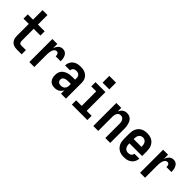

<svg xmlns="http://www.w3.org/2000/svg" viewBox="218 -1901 3065 3065"><g transform="rotate(45 1750.0 -369.0)"><path d="M332 0Q312 0 291 -3.5Q270 -7 251.5 -16Q233 -25 218 -40Q203 -55 194 -74Q185 -93 181.5 -113.5Q178 -134 178 -155V-424H59V-520H178V-735H289V-520H441V-424H289V-155Q289 -144 291 -134Q293 -124 298 -115Q303 -106 312.5 -101Q322 -96 332 -96H441V0Z M615 0V-520H727V-422Q733 -443 743.5 -462Q754 -481 768.5 -496.5Q783 -512 803.5 -520Q824 -528 845 -528Q864 -528 882.5 -522Q901 -516 915 -503Q929 -490 938 -473Q947 -456 952 -437.5Q957 -419 958.5 -400Q960 -381 960 -362H848Q848 -374 846.5 -386Q845 -398 840 -408.5Q835 -419 824.5 -425.5Q814 -432 802 -432Q786 -432 772.5 -422.5Q759 -413 751 -399.5Q743 -386 738.5 -370.5Q734 -355 731.5 -339Q729 -323 728 -307.5Q727 -292 727 -276V0Z M1189 8Q1169 8 1150 4.5Q1131 1 1114 -9Q1097 -19 1084.5 -34.5Q1072 -50 1064.5 -67.5Q1057 -85 1054 -104.5Q1051 -124 1051 -143Q1051 -170 1057.5 -196Q1064 -222 1079.5 -243Q1095 -264 1117.5 -278.5Q1140 -293 1165 -301.5Q1190 -310 1216.5 -313.5Q1243 -317 1269 -317H1330V-351Q1330 -368 1325 -383.5Q1320 -399 1308.5 -410.5Q1297 -422 1281 -427Q1265 -432 1248 -432Q1234 -432 1219.5 -428.5Q1205 -425 1193 -416Q1181 -407 1174.5 -393Q1168 -379 1168 -365H1057Q1057 -388 1063.5 -411Q1070 -434 1083 -454Q1096 -474 1115 -489Q1134 -504 1156 -512.5Q1178 -521 1201.5 -524.5Q1225 -528 1248 -528Q1273 -528 1298 -524.5Q1323 -521 1345.5 -511Q1368 -501 1387 -484.5Q1406 -468 1418.5 -446.5Q1431 -425 1436 -400.5Q1441 -376 1441 -351V0H1330V-78Q1325 -68 1323.5 -65.5Q1322 -63 1319 -58.5Q1316 -54 1312.5 -49.5Q1309 -45 1305.5 -41Q1302 -37 1298 -33Q1294 -29 1290 -25.5Q1286 -22 1281.5 -19Q1277 -16 1272.5 -13Q1268 -10 1263 -7.5Q1258 -5 1253 -3Q1248 -1 1242.5 0.5Q1237 2 1232 3.5Q1227 5 1221.5 5.5Q1216 6 1210.5 6.5Q1205 7 1199.5 7.5Q1194 8 1189 8ZM1234 -88Q1253 -88 1271.5 -93.5Q1290 -99 1303.5 -112Q1317 -125 1323.5 -143Q1330 -161 1330 -180V-221H1269Q1257 -221 1245.5 -220Q1234 -219 1222.5 -216Q1211 -213 1200 -208.5Q1189 -204 1180 -196Q1171 -188 1166.5 -177Q1162 -166 1162 -154Q1162 -140 1167 -127Q1172 -114 1182.5 -104.5Q1193 -95 1206.5 -91.5Q1220 -88 1234 -88Z M1575 0V-96H1701V-424H1589V-520H1813V-96H1925V0ZM1826 -594H1674V-746H1826Z M2059 0V-520H2170V-438Q2178 -458 2190 -475Q2202 -492 2218.5 -504.5Q2235 -517 2255 -522.5Q2275 -528 2296 -528Q2320 -528 2343 -520Q2366 -512 2383.5 -496Q2401 -480 2412 -458.5Q2423 -437 2429.5 -414Q2436 -391 2438.5 -367.5Q2441 -344 2441 -320V0H2330V-320Q2330 -333 2328.5 -346Q2327 -359 2323.5 -371.5Q2320 -384 2313.5 -395Q2307 -406 2297.5 -415Q2288 -424 2275.5 -428Q2263 -432 2250 -432Q2237 -432 2224.5 -428Q2212 -424 2202.5 -415Q2193 -406 2186.5 -395Q2180 -384 2176.5 -371.5Q2173 -359 2171.5 -346Q2170 -333 2170 -320V0Z M2752 8Q2725 8 2697.5 3Q2670 -2 2646 -15Q2622 -28 2603 -48Q2584 -68 2572 -93Q2560 -118 2555.5 -145.5Q2551 -173 2551 -200V-320Q2551 -347 2555.5 -374.5Q2560 -402 2571.5 -426.5Q2583 -451 2601.5 -471.5Q2620 -492 2644 -505Q2668 -518 2695.5 -523Q2723 -528 2750 -528Q2777 -528 2804.5 -523Q2832 -518 2856 -505Q2880 -492 2898.5 -471.5Q2917 -451 2928.5 -426.5Q2940 -402 2944.5 -374.5Q2949 -347 2949 -320V-212H2662V-200Q2662 -180 2666.5 -159.5Q2671 -139 2682.5 -122.5Q2694 -106 2713 -97Q2732 -88 2752 -88Q2767 -88 2781.5 -91Q2796 -94 2808 -102Q2820 -110 2827.5 -123Q2835 -136 2836 -151H2947Q2946 -127 2938.5 -105Q2931 -83 2917.5 -63.5Q2904 -44 2885 -30Q2866 -16 2844 -7Q2822 2 2799 5Q2776 8 2752 8ZM2662 -308H2838V-320Q2838 -340 2834 -360Q2830 -380 2818.5 -397Q2807 -414 2788.5 -423Q2770 -432 2750 -432Q2730 -432 2711.5 -423Q2693 -414 2681.5 -397Q2670 -380 2666 -360Q2662 -340 2662 -320Z M3115 0V-520H3227V-422Q3233 -443 3243.5 -462Q3254 -481 3268.5 -496.5Q3283 -512 3303.5 -520Q3324 -528 3345 -528Q3364 -528 3382.5 -522Q3401 -516 3415 -503Q3429 -490 3438 -473Q3447 -456 3452 -437.5Q3457 -419 3458.5 -400Q3460 -381 3460 -362H3348Q3348 -374 3346.5 -386Q3345 -398 3340 -408.5Q3335 -419 3324.5 -425.5Q3314 -432 3302 -432Q3286 -432 3272.5 -422.5Q3259 -413 3251 -399.5Q3243 -386 3238.5 -370.5Q3234 -355 3231.5 -339Q3229 -323 3228 -307.5Q3227 -292 3227 -276V0Z"/></g></svg>

Font: Iosevka SS04
Style: Bold
Weight: 700
Monospace: yes
Designer: Belleve Invis
Foundry: Belleve Invis
Version: Version 19.0.0; ttfautohint (v1.8.4)